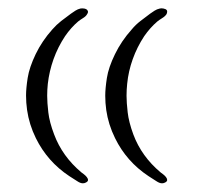

<svg xmlns="http://www.w3.org/2000/svg" viewBox="-20 -366 470 457"><path d="M171.4 -345.7Q174.8 -346.2 178.5 -345.9Q182.1 -345.7 185.1 -344.2Q188 -342.8 189 -339.8Q189.5 -338.9 189.5 -337.9Q189.5 -335.4 187.5 -332.5Q184.6 -327.1 177.7 -323Q170.9 -318.8 166 -314.9Q148.9 -300.3 134.8 -279.8Q117.7 -253.9 107.4 -225.1Q97.2 -196.3 93.8 -166.5Q92.3 -152.3 92.3 -138.2Q92.3 -122.1 95 -98.6Q97.7 -75.2 108.9 -45.9Q128.4 6.3 173.8 44.4Q175.8 45.9 179.7 48.8Q183.6 51.8 186.5 55.4Q189.5 59.1 189.5 62.5Q189.5 65.9 184.6 68.4Q181.2 70.3 177.2 70.3Q171.4 70.3 164.1 65.4L145 53.2Q92.8 18.6 65.4 -37.1Q49.3 -69.8 44.4 -104.5Q42 -121.6 42 -138.7Q42 -155.8 45.9 -180.7Q49.8 -205.6 64.9 -237.1Q80.1 -268.6 104.5 -295.9Q114.3 -307.1 125.5 -315.9Q136.7 -324.7 148.9 -333.5Q153.8 -336.9 159.4 -340.6Q165 -344.2 171.4 -345.7ZM360.4 -345.7Q362.3 -346.2 364.3 -346.2Q369.1 -346.2 374 -344.2Q377.9 -342.3 377.9 -338.4Q377.9 -335.9 376.5 -332.5Q373 -327.1 366.2 -323Q359.4 -318.8 354.5 -314.9Q337.4 -300.3 323.2 -279.8Q306.2 -253.9 295.9 -225.1Q285.6 -196.3 282.7 -166.5Q281.2 -152.3 281.2 -138.2Q281.2 -122.1 283.9 -98.6Q286.6 -75.2 297.4 -45.9Q316.9 6.3 362.3 44.4Q364.3 45.9 368.2 48.8Q372.1 51.8 375 55.4Q377.9 59.1 377.9 62.5Q377.9 65.9 373 68.4Q369.6 70.3 365.7 70.3Q359.9 70.3 352.5 65.4L333.5 53.2Q281.2 18.6 253.9 -37.1Q237.8 -69.8 232.9 -104Q230.5 -121.1 230.5 -138.2Q230.5 -155.3 234.4 -180.4Q238.3 -205.6 253.7 -237.1Q269 -268.6 293.5 -295.9Q302.7 -307.1 314.2 -315.9Q325.7 -324.7 337.4 -333.5Q342.3 -336.9 347.9 -340.6Q353.5 -344.2 360.4 -345.7Z"/></svg>

Font: Dima Niloofar
Style: Regular
Weight: 400
Designer: R.Balvardi
Foundry: Dima Software Group
Version: Version 3.00;November 13, 2018;FontCreator 11.5.0.2427 64-bi